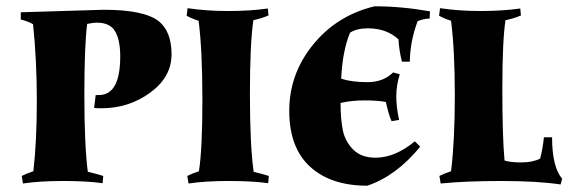

<svg xmlns="http://www.w3.org/2000/svg" viewBox="-20 -575 1806 610"><path d="M46 -536 310 -544Q437 -544 484 -508Q525 -475 525 -402.5Q525 -330 457 -280.5Q389 -231 302 -231Q287 -231 279 -232L284 -273H294Q362 -273 362 -396Q362 -447 346 -475Q330 -503 288 -503Q275 -503 257 -499Q248 -432 248 -273Q248 -114 259 -29H260Q282 -24 308 -16L306 7Q256 0 181 0Q106 0 53 8L49 -16Q62 -23 86 -31Q97 -126 97 -255Q97 -384 85 -498Q70 -507 46 -513Z M612 -31Q623 -100 623 -258Q623 -416 611 -509Q589 -516 573 -525L576 -549Q636 -540 705 -540Q774 -540 831 -548L833 -526Q813 -517 785 -511Q774 -437 774 -275Q774 -113 786 -29Q808 -24 834 -16L832 7Q782 0 707 0Q632 0 579 8L575 -16Q588 -23 612 -31Z M1173 -74Q1235 -74 1298 -126L1315 -109Q1239 -16 1147 15Q1031 15 965 -45.5Q899 -106 899 -223Q899 -340 974.5 -433Q1050 -526 1170 -555Q1255 -555 1346 -539L1345 -516Q1328 -516 1307 -508Q1283 -445 1282 -379H1257Q1248 -414 1246 -450Q1208 -485 1149 -485Q1113 -485 1092 -471Q1068 -413 1064 -325Q1097 -314 1147.5 -314Q1198 -314 1229 -345L1250 -339Q1239 -303 1239 -269Q1239 -235 1248 -194L1224 -190Q1214 -213 1206 -251Q1180 -256 1138.5 -256Q1097 -256 1062 -248Q1062 -195 1069.5 -160Q1077 -125 1102.5 -99.5Q1128 -74 1173 -74Z M1413 -31Q1425 -127 1425 -271.5Q1425 -416 1413 -509Q1391 -516 1375 -525L1378 -549Q1438 -540 1507 -540Q1576 -540 1633 -548L1635 -526Q1615 -517 1587 -511H1586Q1576 -446 1576 -291.5Q1576 -137 1583 -65Q1601 -59 1636.5 -59Q1672 -59 1696 -71Q1705 -105 1708 -139H1734Q1734 -45 1766 -7L1761 11Q1686 0 1573 0Q1460 0 1380 8L1376 -16Q1389 -23 1413 -31Z"/></svg>

Font: Almendra SC
Style: Bold
Weight: 700
Designer: Ana Sanfelippo
Foundry: Ana Sanfelippo
Version: Version 1.003